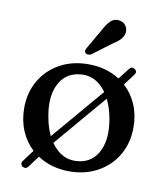

<svg xmlns="http://www.w3.org/2000/svg" viewBox="-82 -769 751 869"><g transform="rotate(10 293.0 -335.0)"><path d="M80 28Q74 24 72.5 16.8Q71 9.5 76.5 2L116.5 -51.5Q80.5 -84.5 60.8 -131.8Q41 -179 41 -236Q41 -306 73 -361.2Q105 -416.5 162 -448.5Q219 -480.5 294 -480.5Q376.5 -480.5 438 -440.5L476 -489.5Q487 -505 502.5 -496Q517.5 -485.5 506.5 -470.5L467 -418Q503.5 -385 523.5 -338Q543.5 -291 543.5 -234Q543.5 -163 511.5 -107.5Q479.5 -52 422.2 -20Q365 12 290.5 12Q207 11.5 145 -29.5L106.5 22.5Q95.5 37 80 28ZM156 -213Q164.5 -166 182 -130.5L385 -369Q333.5 -441.5 254 -427.5Q194 -417.5 166.5 -360.2Q139 -303 156 -213ZM332 -41.5Q391.5 -51.5 418.5 -109.2Q445.5 -167 429 -256.5Q420 -304.5 401.5 -341L198.5 -102.5Q250.5 -27.5 332 -41.5ZM325.5 -643.5Q340.5 -672 356.5 -687.8Q372.5 -703.5 396.5 -700Q416.5 -697 426.8 -682Q437 -667 434.5 -650Q431.5 -632 418.8 -618.5Q406 -605 383.5 -591L297.5 -526.5Q291 -523.5 283.8 -523.2Q276.5 -523 272 -527.5Q266.5 -532.5 267.8 -539.2Q269 -546 273 -552.5Z"/></g></svg>

Font: Fraunces 9pt Soft
Style: Regular
Weight: 400
Version: Version 1.000;[0bf87f6ff]